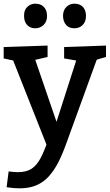

<svg xmlns="http://www.w3.org/2000/svg" viewBox="-26 -784 597 1045"><path d="M10 235 21 149Q36 151 48.5 152Q61 153 72 153Q118 153 146.5 134Q175 115 195.5 75.5Q216 36 237 -25L232 16L42 -464L54 -453L-6 -466V-528L233 -536V-474L156 -456L163 -467L297 -76L269 -82L392 -465L398 -453L323 -466V-528L551 -536V-474L486 -455L503 -466L334 -1Q314 55 291.5 99Q269 143 240.5 175Q212 207 173 224Q134 241 81 241Q50 241 10 235ZM379 -630Q350 -630 334 -648Q318 -666 317 -697Q317 -728 335 -746Q353 -764 379 -764Q409 -764 425.5 -746Q442 -728 442 -697Q442 -666 424 -648Q406 -630 379 -630ZM166 -630Q138 -630 121.5 -648Q105 -666 105 -697Q104 -728 122 -746Q140 -764 166 -764Q196 -764 213 -746Q230 -728 230 -697Q230 -666 211 -648Q192 -630 166 -630Z"/></svg>

Font: Bitter Thin SemiBold
Style: Regular
Weight: 600
Version: Version 2.002